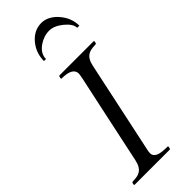

<svg xmlns="http://www.w3.org/2000/svg" viewBox="-306 -982 1013 1013"><g transform="rotate(-45 200.0 -476.0)"><path d="M219.7 -622.6Q219.7 -668.9 136.7 -668.9Q133.8 -668.9 133.8 -672.9L136.2 -684.6Q137.2 -688.5 141.1 -688.5H395.5Q398.4 -688.5 398.4 -684.6L396 -672.9Q395 -668.9 384.5 -668.9Q374 -668.9 359.6 -666.7Q345.2 -664.6 334 -657.2Q309.6 -642.1 300.8 -599.1L189.9 -78.1Q188 -70.3 188 -58.6Q188 -46.9 196.8 -38.1Q205.6 -29.3 219.2 -25.4Q237.8 -19.5 278.8 -19.5Q281.7 -19.5 281.7 -15.6L279.3 -3.9Q277.8 0 274.9 0H13.2Q9.8 0 9.8 -3.9L12.2 -15.6Q14.2 -19.5 24.2 -19.5Q34.2 -19.5 48.6 -21.7Q63 -23.9 74.2 -31.2Q98.6 -46.4 107.4 -89.4Q128.4 -188 144.3 -262.7Q160.2 -337.4 172.1 -392.8Q184.1 -448.2 192.1 -486.1Q200.2 -523.9 205.6 -548.8Q210.9 -573.7 213.9 -587.4Q216.8 -601.1 217.8 -608.4Q219.7 -618.7 219.7 -622.6ZM268.1 -952.1Q295.4 -952.1 319.3 -938.5Q343.3 -924.8 361.3 -902.8Q400.4 -856 400.4 -799.8H384.3Q384.3 -829.1 345 -861.6Q305.7 -894 269 -894Q228.5 -894 191.9 -868.7Q151.4 -840.3 151.4 -799.8H136.2Q136.2 -859.9 174.3 -905.8Q213.9 -952.1 268.1 -952.1Z"/></g></svg>

Font: Cardo-Italic
Style: Italic
Weight: 400
Italic angle: -12°
Designer: David J. Perry
Foundry: David J. Perry
Version: Version 0.991